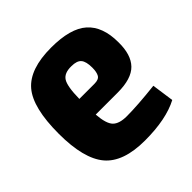

<svg xmlns="http://www.w3.org/2000/svg" viewBox="-143 -625 754 754"><g transform="rotate(-45 234.0 -247.5)"><path d="M264 -106Q323 -106 422 -117L435 -25Q365 12 247 12Q127 12 76.5 -48Q26 -108 26 -246Q26 -391 75.5 -449Q125 -507 244 -507Q351 -507 398.5 -464.5Q446 -422 446 -335Q447 -265 414 -231Q381 -197 304 -197H182Q186 -143 204 -124.5Q222 -106 264 -106ZM249 -399Q210 -400 195.5 -377.5Q181 -355 180 -286H264Q288 -286 295.5 -299Q303 -312 303 -337Q303 -371 291 -385Q279 -399 249 -399Z"/></g></svg>

Font: exo2condensed_b
Style: Bold
Weight: 700
Width: 3
Designer: Natanael Gama
Version: Version 1.001;PS 001.001;hotconv 1.0.70;makeotf.lib2.5.58329